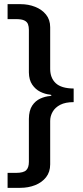

<svg xmlns="http://www.w3.org/2000/svg" viewBox="-20 -743 400 924"><path d="M16.5 161V89H56.5Q93 89 106 76.2Q119 63.5 119 36V-171Q119.5 -211.5 135 -234.8Q150.5 -258 173.8 -268.5Q197 -279 221 -281Q228 -282 227.5 -284.5Q227 -287 221 -287.5Q196.5 -290 173.5 -301.5Q150.5 -313 135 -335.8Q119.5 -358.5 119 -394.5V-599.5Q119 -614.5 114.8 -626.2Q110.5 -638 97.2 -644.5Q84 -651 57 -651H16.5V-723H79Q116.5 -723 149 -710.2Q181.5 -697.5 201.5 -672.8Q221.5 -648 221.5 -612V-411.5Q221.5 -368 248.2 -342.8Q275 -317.5 334.5 -317V-251.5Q295 -251.5 270.2 -238.8Q245.5 -226 233.5 -205.2Q221.5 -184.5 221.5 -161V48Q221.5 84.5 201.8 109.8Q182 135 149.2 148Q116.5 161 77 161Z"/></svg>

Font: Public Sans Thin SemiBold
Style: Regular
Weight: 600
Version: Version 2.001